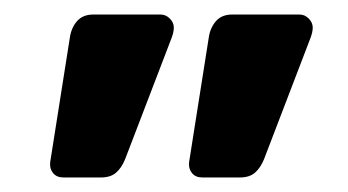

<svg xmlns="http://www.w3.org/2000/svg" viewBox="-20 -621 479 264"><path d="M53 -383C56.3 -379 61 -377 67 -377H119C127.7 -377 134.5 -379.2 139.5 -383.5C144.5 -387.8 148.7 -394 152 -402L216 -569C218 -574.3 219 -579 219 -583C219 -587.7 217.2 -591.8 213.5 -595.5C209.8 -599.2 205.7 -601 201 -601H108C98.7 -601 91.3 -598 86 -592C80.7 -586 77.3 -578.3 76 -569L49 -398C48.3 -392 49.7 -387 53 -383ZM244 -383C247.3 -379 252 -377 258 -377H310C318.7 -377 325.5 -379.2 330.5 -383.5C335.5 -387.8 339.7 -394 343 -402L407 -569C409 -574.3 410 -579 410 -583C410 -587.7 408.2 -591.8 404.5 -595.5C400.8 -599.2 396.7 -601 392 -601H299C289.7 -601 282.3 -598 277 -592C271.7 -586 268.3 -578.3 267 -569L240 -398C239.3 -392 240.7 -387 244 -383Z"/></svg>

Font: Rubik
Style: Regular
Weight: 500
Designer: Hubert & Fischer
Foundry: Hubert & Fischer
Version: Version 1.100